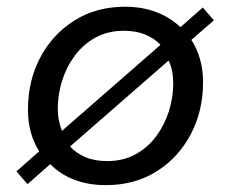

<svg xmlns="http://www.w3.org/2000/svg" viewBox="-20 -527 672 559"><path d="M288.1 12Q187.8 12 126.1 -49L60.1 9.2L27.9 -28.2L94.1 -86.4Q61.4 -138.1 61.4 -208Q61.4 -291.4 96.9 -359.1Q132.5 -426.8 196.3 -467.1Q260 -507.4 344.4 -507.4Q393.3 -507.4 434.3 -492Q475.3 -476.5 505.3 -447.9L570.5 -505.2L602.7 -467.8L537.1 -410.8Q553.6 -385.6 562.4 -354.6Q571.2 -323.7 571.2 -287.4Q571.2 -204.3 535.6 -136.4Q500.1 -68.6 436.4 -28.3Q372.8 12 288.1 12ZM292.3 -58Q338.7 -58 374.7 -77.8Q410.6 -97.6 435 -130.7Q459.4 -163.8 471.9 -203.8Q484.4 -243.9 484.4 -285.1Q484.4 -303.4 481.1 -320Q477.9 -336.7 470.7 -350.6L184 -100.6Q201.1 -81.3 228.3 -69.7Q255.4 -58 292.3 -58ZM160.4 -146 447.2 -396.3Q430 -415.1 403.3 -426.2Q376.7 -437.4 340.3 -437.4Q294.1 -437.4 258 -417.6Q222 -397.8 197.6 -364.7Q173.1 -331.6 160.7 -291.6Q148.2 -251.5 148.2 -210.3Q148.2 -192.8 151.4 -176.7Q154.7 -160.6 160.4 -146Z"/></svg>

Font: Atkinson Hyperlegible Mono ExtraLight
Style: Italic
Weight: 200
Italic angle: -12°
Monospace: yes
Designer: Elliott Scott, Megan Eiswerth, Linus Boman, Theodore Petrosky, Letters from Sweden
Foundry: Applied Design Works, Letters from Sweden
Version: Version 2.001